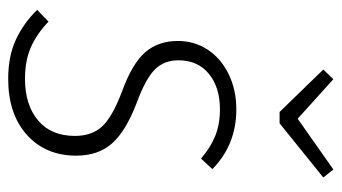

<svg xmlns="http://www.w3.org/2000/svg" viewBox="-198 -604 814 457"><g transform="rotate(90 208.5 -376.0)"><path d="M383 -475 358 -448Q331 -471 303.5 -482Q276 -493 241 -493Q188 -493 156 -466.5Q124 -440 124 -394Q124 -360 146 -338Q168 -316 225 -295Q293 -269 322 -236Q351 -203 351 -151Q351 -78 301.5 -33.5Q252 11 168 11Q114 11 74.5 -7.5Q35 -26 4 -58L32 -85Q61 -57 93 -43Q125 -29 168 -29Q230 -29 267 -60Q304 -91 304 -148Q304 -188 281.5 -212.5Q259 -237 198 -260Q132 -284 105 -315Q78 -346 78 -393Q78 -432 98.5 -463.5Q119 -495 156.5 -513.5Q194 -532 241 -532Q325 -532 383 -475ZM384 -763 403 -739 274 -635H247L146 -739L169 -763L263 -678Z"/></g></svg>

Font: Fira Sans Condensed ExtraLight
Style: Italic
Weight: 275
Width: 3
Italic angle: -8°
Designer: Carrois Corporate & Edenspiekermann AG
Foundry: Carrois Corporate GbR & Edenspiekermann AG
Version: Version 4.203